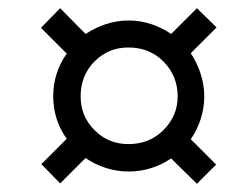

<svg xmlns="http://www.w3.org/2000/svg" viewBox="-20 -588 591 469"><path d="M508 -186 446 -248C466 -277 479 -313 479 -353C479 -392 465 -429 446 -458L509 -521L461 -568L398 -505C369 -525 333 -538 294 -538C255 -538 220 -525 189 -505L127 -568L80 -520L143 -457C121 -426 110 -391 110 -353C110 -313 122 -278 143 -249L81 -187L127 -140L189 -202C218 -182 255 -169 294 -169C333 -169 369 -181 398 -201L461 -139ZM294 -236C261 -236 234 -247 211 -270C188 -293 177 -320 177 -353C177 -386 188 -415 211 -438C234 -461 261 -472 294 -472C327 -472 356 -461 379 -438C402 -415 414 -386 414 -353C414 -320 402 -293 379 -270C356 -247 327 -236 294 -236Z"/></svg>

Font: BC Sans
Style: Italic
Weight: 400
Italic angle: -12°
Designer: Monotype Design Team
Designer: Province of B.C.
Foundry: Monotype Imaging Inc.
Version: Version 2.000;GOOG;noto-source:20170915:90ef993387c0